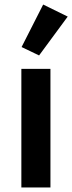

<svg xmlns="http://www.w3.org/2000/svg" viewBox="-20 -825 318 845"><path d="M74 0V-522H202V0ZM152 -581 75 -618 170 -805 278 -752Z"/></svg>

Font: IBM Plex Sans SmBld
Style: Regular
Weight: 600
Designer: Mike Abbink, Paul van der Laan, Pieter van Rosmalen
Foundry: Bold Monday
Version: Version 3.005